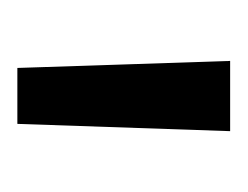

<svg xmlns="http://www.w3.org/2000/svg" viewBox="-52 -651 283 219"><g transform="rotate(90 89.5 -541.5)"><path d="M121.3 -419.8H57.5L49.5 -662.5H129.6Z"/></g></svg>

Font: Anek Gurmukhi Medium
Style: Regular
Weight: 500
Designer: Sarang Kulkarni (Gurmukhi), Yesha Goshar (Latin)
Foundry: Ek Type
Version: Version 1.003